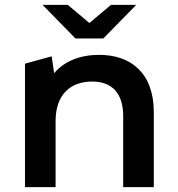

<svg xmlns="http://www.w3.org/2000/svg" viewBox="-20 -764 725 784"><path d="M288 -607H402L536 -744H433L345 -670L257 -744H154ZM385 -540C307 -540 242 -514 201 -465L191 -534L82 -504V0H207V-270C207 -377 267 -431 356 -431C436 -431 483 -385 483 -290V0H608V-306C608 -467 513 -540 385 -540Z"/></svg>

Font: Talent
Style: Bold
Weight: 600
Designer: Mike Powis
Version: Version 1.001;hotconv 1.0.109;makeotfexe 2.5.65596